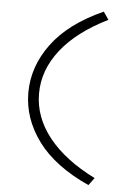

<svg xmlns="http://www.w3.org/2000/svg" viewBox="-59 -742 695 967"><g transform="rotate(5 288.5 -258.5)"><path d="M425 180Q251 101 167 -13Q83 -127 83 -258Q83 -389 167.5 -504Q252 -619 426 -697L453 -658Q297 -581 217 -478.5Q137 -376 137 -258Q137 -139 218.5 -36.5Q300 66 453 142Z"/></g></svg>

Font: Lexend Peta ExtraLight
Style: Regular
Weight: 250
Version: Version 1.007